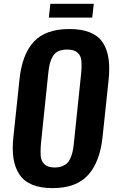

<svg xmlns="http://www.w3.org/2000/svg" viewBox="-20 -970 600 1000"><path d="M234.4 -878.4 242.2 -950.2H468.3L460.4 -878.4ZM265.1 -97.7Q287.1 -97.7 303.7 -104.2Q320.3 -110.8 330.6 -121.1Q340.8 -131.3 347.9 -148.4Q355 -165.5 358.6 -182.6Q362.3 -199.7 364.7 -223.6L402.8 -588.9Q404.8 -610.8 404.8 -629.4Q404.8 -641.6 403.8 -652.8Q401.9 -680.2 383.8 -696Q365.7 -711.9 330.1 -711.9Q302.7 -711.9 284.2 -703.4Q265.6 -694.8 255.1 -676.8Q244.6 -658.7 239.5 -638.7Q234.4 -618.7 231.4 -588.9L193.4 -223.6Q191.4 -200.2 191.4 -180.7Q191.4 -169.9 191.9 -159.2Q193.8 -130.9 211.7 -114.3Q229.5 -97.7 265.1 -97.7ZM253.9 9.8Q190.4 9.8 147.2 -8.3Q104 -26.4 80.8 -61.8Q57.6 -97.2 50.3 -145Q46.4 -169.9 46.4 -198.7Q46.4 -226.1 49.8 -256.8L81.5 -556.2Q94.7 -686 155.8 -752.4Q216.8 -818.8 341.3 -818.8Q465.8 -818.8 512.7 -752Q549.3 -700.2 548.8 -610.8Q548.8 -585 545.9 -556.2L514.2 -256.8Q500.5 -127 439 -58.6Q377.4 9.8 253.9 9.8Z"/></svg>

Font: Oswald
Style: Medium
Weight: 500
Designer: Vernon Adams
Foundry: Vernon Adams
Version: 3.0; ttfautohint (v0.94.23-7a4d-dirty) -l 8 -r 50 -G 150 -x 